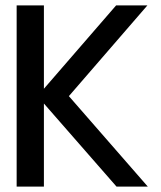

<svg xmlns="http://www.w3.org/2000/svg" viewBox="-20 -695 599 715"><path d="M42 0H143.5V-309.5L414 0H530.5L236.5 -337L529 -675H412.5L143.5 -364.5V-675H42Z"/></svg>

Font: Anybody UltraCondensed Thin
Style: Regular
Weight: 400
Version: Version 1.111